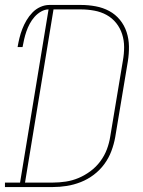

<svg xmlns="http://www.w3.org/2000/svg" viewBox="-57 -755 577 775"><path d="M-37 0V-18H24L139 -717Q124 -717 109 -708.5Q94 -700 82.5 -687Q71 -674 63 -659Q55 -644 49.5 -628Q44 -612 40.5 -596.5Q37 -581 34 -565H14Q17 -583 21.5 -601.5Q26 -620 33 -638Q40 -656 50 -673Q60 -690 74 -704.5Q88 -719 106 -727Q124 -735 142 -735H270Q300 -735 329.5 -729.5Q359 -724 384 -710.5Q409 -697 427 -675Q445 -653 454 -625.5Q463 -598 463.5 -568Q464 -538 459 -507L408 -201Q403 -173 392.5 -145Q382 -117 364 -92.5Q346 -68 321.5 -49.5Q297 -31 269 -20Q241 -9 212.5 -4.5Q184 0 156 0ZM44 -18H156Q182 -18 208.5 -22Q235 -26 260 -36.5Q285 -47 308 -64Q331 -81 348 -104Q365 -127 374.5 -152.5Q384 -178 388 -204L439 -510Q444 -538 444 -565Q444 -592 436 -617Q428 -642 412 -662Q396 -682 373.5 -694.5Q351 -707 324 -712Q297 -717 270 -717H159Z"/></svg>

Font: Iosevka Curly Slab Thin
Style: Italic
Weight: 100
Italic angle: -9°
Monospace: yes
Designer: Belleve Invis
Foundry: Belleve Invis
Version: Version 22.1.2; ttfautohint (v1.8.4)